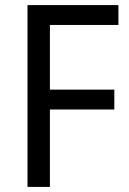

<svg xmlns="http://www.w3.org/2000/svg" viewBox="-20 -734 508 754"><path d="M176 0H88V-714H445V-636H176V-382H429V-304H176Z"/></svg>

Font: Noto Sans SemiCondensed
Style: Regular
Weight: 400
Width: 4
Version: Version 2.013